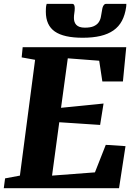

<svg xmlns="http://www.w3.org/2000/svg" viewBox="-38 -992 705 1012"><path d="M397.9 -793Q298.3 -793 251 -825.9Q203.6 -858.9 203.6 -930.2Q203.6 -939.9 204.1 -950.2Q204.6 -960.4 208 -971.7H341.8Q350.1 -971.7 353 -965.3Q356 -959 356 -949.2Q356 -936.5 353.8 -923.1Q351.6 -909.7 351.6 -897.5Q351.6 -886.7 354.5 -877.4Q357.4 -868.2 364 -861.1Q370.6 -854 381.8 -850.1Q393.1 -846.2 409.2 -846.2Q439 -846.2 455.8 -853.8Q472.7 -861.3 481.4 -873.5Q490.2 -885.7 493.4 -901.4Q496.6 -917 499 -933.1Q500 -940.4 501.5 -947.3Q502.9 -954.1 505.6 -959.5Q508.3 -964.8 512 -968.3Q515.6 -971.7 521.5 -971.7H627.9Q627.9 -967.8 627.7 -963.6Q627.4 -959.5 627 -955.6Q621.1 -913.1 604.7 -882.3Q588.4 -851.6 560.1 -831.8Q531.7 -812 491.5 -802.5Q451.2 -793 397.9 -793ZM-11.2 -51.8 66.9 -66.4 147 -676.8 76.2 -689.5 81.5 -743.2H627.4L609.9 -562.5H501.5L484.9 -671.9L319.3 -684.6L283.7 -423.8L507.8 -446.3L489.7 -333.5L274.4 -347.7L236.3 -66.4L462.4 -83.5L519.5 -228.5L623.5 -221.7L589.4 0H-18.1Z"/></svg>

Font: Merriweather UltraBold
Style: Italic
Weight: 900
Italic angle: -7°
Designer: Eben Sorkin ( eben@eyebytes.com )
Foundry: Eben Sorkin ( eben@eyebytes.com )
Version: Version 1.52; ttfautohint (v1.4.1)